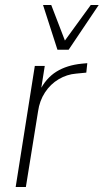

<svg xmlns="http://www.w3.org/2000/svg" viewBox="-20 -752 417 772"><path d="M43 0 120 -487H160L144 -386H139Q165 -438 207 -464Q249 -490 309 -496L331 -498L327 -460L286 -456Q249 -453 216 -433.5Q183 -414 161 -380.5Q139 -347 133 -304L84 0ZM211 -552 153 -732H186L241 -589L345 -732H377L256 -552Z"/></svg>

Font: Nunito Sans 10pt Condensed ExtraLight
Style: Italic
Weight: 250
Width: 3
Italic angle: -9°
Designer: Vernon Adams
Foundry: Vernon Adams
Version: Version 3.101;gftools[0.9.27]